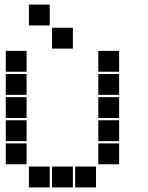

<svg xmlns="http://www.w3.org/2000/svg" viewBox="-20 -815 640 830"><path d="M106 -795Q105 -795 105 -795Q105 -795 105 -794V-706Q105 -705 105 -705Q105 -705 106 -705H194Q195 -705 195 -705Q195 -705 195 -706V-794Q195 -795 195 -795Q195 -795 194 -795ZM206 -695Q205 -695 205 -695Q205 -695 205 -694V-606Q205 -605 205 -605Q205 -605 206 -605H294Q295 -605 295 -605Q295 -605 295 -606V-694Q295 -695 295 -695Q295 -695 294 -695ZM6 -595Q5 -595 5 -595Q5 -595 5 -594V-506Q5 -505 5 -505Q5 -505 6 -505H94Q95 -505 95 -505Q95 -505 95 -506V-594Q95 -595 95 -595Q95 -595 94 -595ZM406 -595Q405 -595 405 -595Q405 -595 405 -594V-506Q405 -505 405 -505Q405 -505 406 -505H494Q495 -505 495 -505Q495 -505 495 -506V-594Q495 -595 495 -595Q495 -595 494 -595ZM6 -495Q5 -495 5 -495Q5 -495 5 -494V-406Q5 -405 5 -405Q5 -405 6 -405H94Q95 -405 95 -405Q95 -405 95 -406V-494Q95 -495 95 -495Q95 -495 94 -495ZM406 -495Q405 -495 405 -495Q405 -495 405 -494V-406Q405 -405 405 -405Q405 -405 406 -405H494Q495 -405 495 -405Q495 -405 495 -406V-494Q495 -495 495 -495Q495 -495 494 -495ZM6 -395Q5 -395 5 -395Q5 -395 5 -394V-306Q5 -305 5 -305Q5 -305 6 -305H94Q95 -305 95 -305Q95 -305 95 -306V-394Q95 -395 95 -395Q95 -395 94 -395ZM406 -395Q405 -395 405 -395Q405 -395 405 -394V-306Q405 -305 405 -305Q405 -305 406 -305H494Q495 -305 495 -305Q495 -305 495 -306V-394Q495 -395 495 -395Q495 -395 494 -395ZM6 -295Q5 -295 5 -295Q5 -295 5 -294V-206Q5 -205 5 -205Q5 -205 6 -205H94Q95 -205 95 -205Q95 -205 95 -206V-294Q95 -295 95 -295Q95 -295 94 -295ZM406 -295Q405 -295 405 -295Q405 -295 405 -294V-206Q405 -205 405 -205Q405 -205 406 -205H494Q495 -205 495 -205Q495 -205 495 -206V-294Q495 -295 495 -295Q495 -295 494 -295ZM6 -195Q5 -195 5 -195Q5 -195 5 -194V-106Q5 -105 5 -105Q5 -105 6 -105H94Q95 -105 95 -105Q95 -105 95 -106V-194Q95 -195 95 -195Q95 -195 94 -195ZM406 -195Q405 -195 405 -195Q405 -195 405 -194V-106Q405 -105 405 -105Q405 -105 406 -105H494Q495 -105 495 -105Q495 -105 495 -106V-194Q495 -195 495 -195Q495 -195 494 -195ZM106 -95Q105 -95 105 -95Q105 -95 105 -94V-6Q105 -5 105 -5Q105 -5 106 -5H194Q195 -5 195 -5Q195 -5 195 -6V-94Q195 -95 195 -95Q195 -95 194 -95ZM206 -95Q205 -95 205 -95Q205 -95 205 -94V-6Q205 -5 205 -5Q205 -5 206 -5H294Q295 -5 295 -5Q295 -5 295 -6V-94Q295 -95 295 -95Q295 -95 294 -95ZM306 -95Q305 -95 305 -95Q305 -95 305 -94V-6Q305 -5 305 -5Q305 -5 306 -5H394Q395 -5 395 -5Q395 -5 395 -6V-94Q395 -95 395 -95Q395 -95 394 -95Z"/></svg>

Font: Doto Black
Style: Regular
Weight: 900
Version: Version 1.000